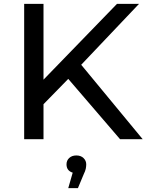

<svg xmlns="http://www.w3.org/2000/svg" viewBox="-20 -720 759 993"><path d="M105 0V-700H205V-308L585 -700H699L400 -385L718 0H601L333 -312L205 -181V0ZM333 253 356 173Q324 163 324 130Q324 110 338 97Q352 84 375 84Q398 84 412 97.5Q426 111 426 130Q426 141 423.5 153Q421 165 413 181L383 253Z"/></svg>

Font: Montserrat Medium
Style: Regular
Weight: 500
Designer: Julieta Ulanovsky
Foundry: Julieta Ulanovsky
Version: Version 9.000; ttfautohint (v1.8.4.7-5d5b)